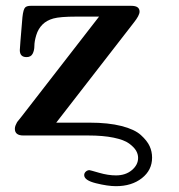

<svg xmlns="http://www.w3.org/2000/svg" viewBox="-20 -465 615 659"><path d="M31 -23Q31 -29 33.5 -35Q36 -41 38 -44.5Q40 -48 46 -55Q52 -62 54 -65L320 -408H242Q186 -408 163 -401.5Q140 -395 126 -381Q111 -366 104.5 -344.5Q98 -323 98 -307.5Q98 -292 92 -280.5Q86 -269 71 -269Q48 -269 48 -293Q48 -300 57 -406Q60 -434 67 -440Q73 -445 85 -445H431Q459 -445 459 -425Q459 -412 439 -387L173 -44H288Q352 -44 397 -32.5Q442 -21 463.5 -1.5Q485 18 493.5 36.5Q502 55 502 76Q502 119 467 146.5Q432 174 378 174Q350 174 309.5 164Q269 154 269 136Q269 129 274.5 124Q280 119 287 119Q289 119 320 128Q351 137 378 137Q411 137 432.5 119Q454 101 454 77Q454 64 447 52Q440 40 423 27.5Q406 15 370 7.5Q334 0 282 0H60Q31 0 31 -23Z"/></svg>

Font: CMU Serif
Style: Bold
Weight: 700
Version: Version 0.7.0